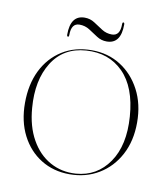

<svg xmlns="http://www.w3.org/2000/svg" viewBox="-68 -610 594 678"><g transform="rotate(10 228.5 -270.5)"><path d="M228.5 -435Q286 -435 331.2 -406.5Q376.5 -378 403 -327.5Q429.5 -277 429.5 -211Q429.5 -145 403 -95.2Q376.5 -45.5 330.5 -17.8Q284.5 10 225.5 10Q168 10 123.2 -17.8Q78.5 -45.5 53 -95.2Q27.5 -145 27.5 -211Q27.5 -277.5 52.2 -327.8Q77 -378 122.2 -406.5Q167.5 -435 228.5 -435ZM247.5 4Q322.5 -1.5 365.2 -63.5Q408 -125.5 400.5 -227.5Q393 -332 341 -384Q289 -436 208.5 -430.5Q128 -425 87.8 -360.8Q47.5 -296.5 55.5 -198Q60.5 -132.5 86.8 -85.8Q113 -39 154.8 -15.8Q196.5 7.5 247.5 4ZM273.5 -474.5Q254 -474.5 238 -485Q222 -495.5 205.8 -506Q189.5 -516.5 169.5 -516.5Q140 -516.5 140 -474.5Q140 -467.5 136.5 -467.5Q132.5 -467.5 132.5 -474.5Q132.5 -544 183.5 -544Q203 -544 219 -533.5Q235 -523 251.2 -512.5Q267.5 -502 287.5 -502Q317 -502 317 -544Q317 -551 320.5 -551Q324.5 -551 324.5 -544Q324.5 -474.5 273.5 -474.5Z"/></g></svg>

Font: Fraunces 144pt S000 Thin
Style: Regular
Weight: 100
Version: Version 1.000; ttfautohint (v1.8.3)